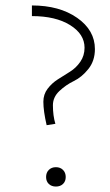

<svg xmlns="http://www.w3.org/2000/svg" viewBox="-20 -680 405 704"><path d="M151 -221Q139 -273 139 -307Q139 -334 154.5 -354.5Q170 -375 192 -389Q214 -403 236.5 -417Q259 -431 274.5 -453.5Q290 -476 290 -505Q290 -555 237 -588Q184 -621 97 -621V-660Q198 -660 263 -614.5Q328 -569 328 -500Q328 -457 304 -427Q280 -397 251 -383Q222 -369 198 -346.5Q174 -324 174 -294Q174 -256 183 -226ZM211 -5.5Q201 4 185 4Q169 4 159 -5.5Q149 -15 149 -31Q149 -47 159 -57Q169 -67 185 -67Q201 -67 211 -57Q221 -47 221 -31Q221 -15 211 -5.5Z"/></svg>

Font: EauTest Light
Style: Regular
Weight: 300
Designer: Christian Thalmann (Catharsis Fonts)
Version: Version 0.001;PS 000.001;hotconv 1.0.88;makeotf.lib2.5.64775